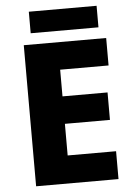

<svg xmlns="http://www.w3.org/2000/svg" viewBox="-59 -924 673 968"><g transform="rotate(-5 277.5 -440.0)"><path d="M501 0H84V-714H501V-575H256V-440H484V-301H256V-141H501ZM467 -880V-771H124V-880Z"/></g></svg>

Font: Noto Kufi Arabic ExtraBold
Style: Regular
Weight: 800
Designer: Monotype Design Team, David Williams, Khaled Hosny
Foundry: Google LLC
Version: Version 2.109; ttfautohint (v1.8.4.7-5d5b)